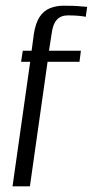

<svg xmlns="http://www.w3.org/2000/svg" viewBox="-20 -654 326 674"><path d="M24 0 86 -437H54L60 -476H91L99 -536Q105 -573 119 -594.5Q133 -616 155 -625Q177 -634 203 -634Q219 -634 235.5 -633.5Q252 -633 266 -631.5Q280 -630 286 -630L281 -595Q272 -597 256 -598.5Q240 -600 218 -600Q193 -600 179 -584Q165 -568 161 -534L152 -476H264L259 -437H147L85 0Z"/></svg>

Font: Alumni Sans
Style: Italic
Weight: 400
Italic angle: -8°
Version: Version 1.016